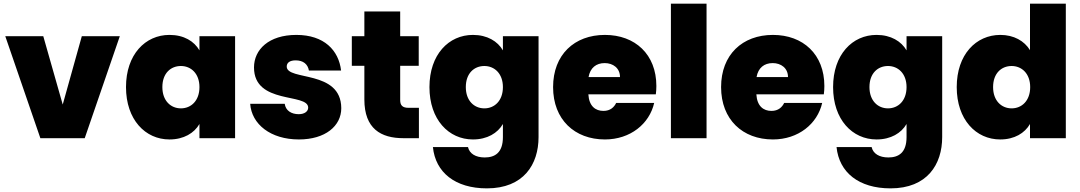

<svg xmlns="http://www.w3.org/2000/svg" viewBox="-20 -760 5938 1056"><path d="M9 -561 202 0H446L639 -561H430L325 -185L218 -561Z M912 -568C779 -568 673 -460 673 -281C673 -102 779 7 912 7C991 7 1048 -28 1077 -78V0H1273V-561H1077V-483C1048 -533 992 -568 912 -568ZM975 -397C1030 -397 1077 -356 1077 -281C1077 -205 1030 -164 975 -164C919 -164 873 -206 873 -281C873 -357 919 -397 975 -397Z M1624 7C1769 7 1857 -67 1857 -165C1856 -378 1557 -314 1557 -394C1557 -415 1574 -428 1606 -428C1648 -428 1673 -407 1679 -372H1856C1843 -483 1763 -568 1610 -568C1458 -568 1377 -487 1377 -389C1377 -183 1675 -250 1675 -168C1675 -148 1656 -132 1623 -132C1582 -132 1551 -152 1546 -189H1356C1364 -77 1468 7 1624 7Z M2227 -167C2194 -167 2181 -180 2181 -210V-398H2283V-561H2181V-697H1984V-561H1915V-398H1984V-213C1984 -52 2075 0 2199 0H2284V-167Z M2581 -568C2448 -568 2342 -460 2342 -281C2342 -102 2448 7 2581 7C2660 7 2717 -28 2746 -78V-6C2746 81 2701 106 2646 106C2596 106 2562 85 2554 49H2361C2375 188 2483 276 2658 276C2860 276 2942 144 2942 -6V-561H2746V-483C2717 -533 2660 -568 2581 -568ZM2644 -397C2699 -397 2746 -356 2746 -281C2746 -205 2699 -164 2644 -164C2588 -164 2542 -206 2542 -281C2542 -357 2588 -397 2644 -397Z M3590 -287C3590 -461 3473 -568 3307 -568C3139 -568 3022 -459 3022 -281C3022 -102 3141 7 3307 7C3447 7 3552 -79 3578 -194H3369C3358 -171 3337 -150 3299 -150C3255 -150 3220 -176 3216 -241H3587C3589 -256 3590 -272 3590 -287ZM3217 -336C3226 -387 3259 -413 3306 -413C3351 -413 3390 -386 3390 -336Z M3670 0H3866V-740H3670Z M4514 -287C4514 -461 4397 -568 4231 -568C4063 -568 3946 -459 3946 -281C3946 -102 4065 7 4231 7C4371 7 4476 -79 4502 -194H4293C4282 -171 4261 -150 4223 -150C4179 -150 4144 -176 4140 -241H4511C4513 -256 4514 -272 4514 -287ZM4141 -336C4150 -387 4183 -413 4230 -413C4275 -413 4314 -386 4314 -336Z M4801 -568C4668 -568 4562 -460 4562 -281C4562 -102 4668 7 4801 7C4880 7 4937 -28 4966 -78V-6C4966 81 4921 106 4866 106C4816 106 4782 85 4774 49H4581C4595 188 4703 276 4878 276C5080 276 5162 144 5162 -6V-561H4966V-483C4937 -533 4880 -568 4801 -568ZM4864 -397C4919 -397 4966 -356 4966 -281C4966 -205 4919 -164 4864 -164C4808 -164 4762 -206 4762 -281C4762 -357 4808 -397 4864 -397Z M5482 -568C5348 -568 5242 -460 5242 -281C5242 -102 5348 7 5481 7C5560 7 5616 -28 5645 -78V0H5842V-740H5645V-484C5614 -535 5556 -568 5482 -568ZM5544 -397C5599 -397 5646 -356 5646 -281C5646 -205 5599 -164 5544 -164C5488 -164 5442 -206 5442 -281C5442 -357 5488 -397 5544 -397Z"/></svg>

Font: Poppins STUK1
Style: Regular
Weight: 400
Designer: Jonny Pinhorn (original), Sammy Jo Hughes (modified version)
Foundry: Type Mafia
Version: Version 1.002;hotconv 1.0.109;makeotfexe 2.5.65596